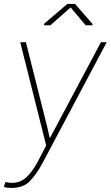

<svg xmlns="http://www.w3.org/2000/svg" viewBox="-42 -743 563 977"><path d="M17.6 187.5Q60.5 187.5 90.8 160.2Q121.1 132.8 148.4 83L192.9 -2.9L61 -528.3H89.8L198.7 -95.7L210.4 -43H213.4L471.7 -528.3H501L173.8 87.9Q143.6 143.6 109.9 178.7Q76.2 213.9 13.7 213.4Q-7.8 213.4 -22.5 208L-14.2 183.1Q2 187.5 17.6 187.5ZM429.2 -620.6 428.2 -614.3H394L317.4 -705.1L214.4 -614.3H182.1L183.1 -622.6L300.8 -723.1H339.8Z"/></svg>

Font: Roboto-ThinItalic
Style: Italic
Weight: 250
Italic angle: -12°
Designer: Google
Version: Version 1.100141; 2013; ttfautohint (v0.94.14-c901) -l 8 -r 